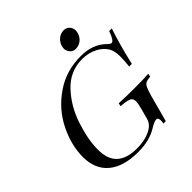

<svg xmlns="http://www.w3.org/2000/svg" viewBox="-214 -956 1125 1125"><g transform="rotate(-45 348.5 -393.0)"><path d="M516.6 -21.5Q516.6 -46.9 501 -46.9Q485.4 -46.9 450.2 -25.4Q385.7 14.2 293.5 14.2Q170.9 14.2 106.4 -40Q42 -93.8 41.5 -193.4Q41.5 -293 91.3 -392.6Q140.6 -492.2 234.4 -556.6Q328.1 -622.1 451.7 -622.1Q549.8 -622.1 609.4 -563Q625 -547.9 632.8 -547.9Q651.9 -547.9 672.4 -607.9H694.3Q662.1 -513.7 630.4 -377.9H608.4Q613.3 -420.9 613.3 -460Q613.3 -499 599.6 -525.9Q578.1 -562.5 537.1 -583Q496.1 -603.5 445.3 -604Q343.3 -604 272.9 -528.8Q202.6 -454.1 168.5 -349.6Q134.3 -245.1 134.3 -164.1Q133.8 -83 176.8 -43.9Q219.7 -5.9 300.3 -5.9Q380.9 -5.9 430.7 -39.1Q457 -56.6 465.3 -85.9L483.4 -152.8Q492.7 -187.5 492.7 -205.1Q492.7 -222.7 484.4 -231Q469.7 -246.1 408.7 -249L412.6 -269Q464.8 -266.1 543 -266.1Q621.1 -266.1 657.7 -269L653.3 -249Q627.9 -247.1 616.2 -241.2Q604.5 -235.4 596.7 -218.8Q588.9 -202.1 577.6 -163.1L533.7 0H513.7Q516.6 -13.7 516.6 -21.5ZM536.6 -749.5Q536.1 -729 526.4 -711.4Q516.6 -693.4 499 -682.6Q481.4 -671.9 460.9 -671.9Q439.5 -671.9 425.8 -687Q412.1 -702.1 411.6 -722.7Q412.1 -743.2 421.9 -759.8Q431.6 -777.3 448.7 -788.6Q465.8 -799.8 487.3 -799.8Q508.8 -799.8 522.5 -785.2Q536.1 -770.5 536.6 -749.5Z"/></g></svg>

Font: PlayfairDisplaySC-Italic
Style: Italic
Weight: 400
Italic angle: -14°
Designer: Claus Eggers Sørensen
Foundry: Claus Eggers Sørensen
Version: Version 1.004;PS 001.004;hotconv 1.0.70;makeotf.lib2.5.58329